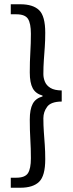

<svg xmlns="http://www.w3.org/2000/svg" viewBox="-20 -728 343 900"><path d="M30.5 152V105H56.6Q97.3 105 111.1 83.7Q124.8 62.4 124.8 13.9Q124.8 -31.7 122.2 -74.2Q119.6 -116.8 119.6 -167.4Q119.6 -215.4 133.3 -241.2Q146.9 -267 179.4 -276V-280Q146.9 -289 133.3 -314.5Q119.6 -340 119.6 -388.6Q119.6 -440.2 122.2 -482.6Q124.8 -525 124.8 -569.9Q124.8 -618.4 111.1 -639.7Q97.3 -661 56.6 -661H30.5V-708H75.2Q134.8 -708 163.4 -680.3Q192.1 -652.6 192.1 -574.6Q192.1 -538.4 189.9 -507.2Q187.7 -476.1 185.5 -445.7Q183.3 -415.2 183.3 -381Q183.3 -362.1 190.7 -344.6Q198.1 -327 216.7 -315.7Q235.4 -304.4 269.3 -304V-252Q218.8 -251.6 201.1 -227.6Q183.3 -203.5 183.3 -173.7Q183.3 -140.2 185.5 -110Q187.7 -79.9 189.9 -48.8Q192.1 -17.6 192.1 18.6Q192.1 96.2 163.4 124.1Q134.8 152 75.2 152Z"/></svg>

Font: Source Sans 3 VF
Style: Regular
Weight: 200
Designer: Paul D. Hunt
Foundry: Adobe
Version: Version 3.046;hotconv 1.0.118;makeotfexe 2.5.65603